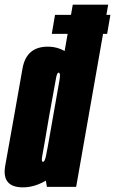

<svg xmlns="http://www.w3.org/2000/svg" viewBox="-50 -805 495 827"><path d="M173 -659H411.5L425.5 -741H187ZM152 0H278L416 -785H263.5L139 -78ZM49 2Q103.5 2 158.2 -33.5Q213 -69 229.5 -159.5L164 -216Q153 -156 147.8 -132Q142.5 -108 135 -108Q127 -108 132.2 -134.8Q137.5 -161.5 161 -301Q186.5 -438.5 190.8 -465.2Q195 -492 202.5 -492Q210.5 -492 207.5 -468.8Q204.5 -445.5 194.5 -387.5L278.5 -441Q295 -531.5 252.8 -567.8Q210.5 -604 156 -604Q64 -604 47.2 -511.2Q30.5 -418.5 10 -301Q-11 -184.5 -27.5 -91.2Q-44 2 49 2Z"/></svg>

Font: Anybody UltraCondensed ExtraBold
Style: Italic
Weight: 800
Width: 1
Italic angle: -10°
Version: Version 1.113;gftools[0.9.25]